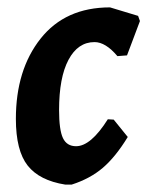

<svg xmlns="http://www.w3.org/2000/svg" viewBox="-20 -492 399 520"><path d="M278 -472 354 -449 359 -435 324 -342 298 -340Q266 -378 236 -378Q191 -378 165.5 -330Q140 -282 140 -194Q140 -140 150.5 -118Q161 -96 186 -96Q226 -96 272 -169L288 -168L326 -121Q293 -67 258.5 -37.5Q224 -8 174 8H157Q87 -3 55 -43.5Q23 -84 23 -170Q23 -303 90 -387.5Q157 -472 278 -472Z"/></svg>

Font: Alegreya Sans SC
Style: Bold Italic
Weight: 700
Italic angle: -7°
Designer: Juan Pablo del Peral
Foundry: Huerta Tipografica
Version: Version 2.007